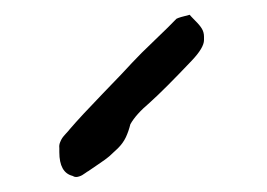

<svg xmlns="http://www.w3.org/2000/svg" viewBox="-20 -818 356 256"><path d="M215.3 -793Q218.8 -794.9 232.9 -798.3Q233.9 -796.9 240.2 -790.5Q246.6 -784.2 249.3 -779.5Q252 -774.9 252 -769V-767.1V-764.6Q252 -754.4 235.8 -737.3Q199.2 -698.7 179.7 -681.2Q161.1 -665.5 153.8 -652.3Q151.4 -642.6 147.7 -634.8Q144 -627 137 -620.1Q129.9 -613.3 125.7 -609.6Q121.6 -606 111.3 -599.1Q101.1 -592.3 97.7 -589.8Q96.7 -589.4 94 -587.4Q91.3 -585.4 89.6 -584.5Q87.9 -583.5 85.7 -582.8Q83.5 -582 81.3 -582Q79.1 -582 76.7 -583.5Q59.1 -587.9 59.1 -615.2V-620.6Q58.6 -624.5 60.1 -628.2Q61.5 -631.8 63 -634Q64.5 -636.2 68.1 -640.1Q71.8 -644 72.8 -645.5Q87.9 -663.1 117.2 -693.4Q146.5 -723.6 156.2 -734.4Q166.5 -745.6 186.5 -764.6Q206.5 -783.7 215.3 -793Z"/></svg>

Font: Avessa
Style: Medium
Weight: 500
Designer: Arman Khorramak
Foundry: Arman Khorramak
Version: Version 1.000; ttfautohint (v1.8.1)